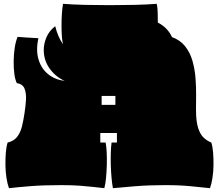

<svg xmlns="http://www.w3.org/2000/svg" viewBox="-20 -968 1146 1005"><path d="M27 17Q19 -4 14 -36Q9 -68 8.5 -102.5Q8 -137 10.5 -169Q13 -201 20 -222Q52 -229 69.5 -251.5Q87 -274 95 -306.5Q103 -339 108 -374Q114 -411 116 -445.5Q118 -480 108.5 -504Q99 -528 68 -533Q59 -551 55 -582Q51 -613 51.5 -648.5Q52 -684 57 -717.5Q62 -751 72 -775Q92 -773 121 -771.5Q150 -770 181 -768Q167 -704 182 -655.5Q197 -607 233.5 -578.5Q270 -550 318 -545Q271 -566 240 -609Q209 -652 209 -707Q209 -739 223 -772.5Q237 -806 269 -831Q283 -774 310 -736Q306 -750 304 -776.5Q302 -803 302 -834.5Q302 -866 304 -896.5Q306 -927 310 -948Q361 -944 424 -942.5Q487 -941 554 -941Q621 -941 685 -942.5Q749 -944 800 -948Q803 -940 804.5 -920Q806 -900 806 -850Q833 -836 851.5 -816.5Q870 -797 880 -774Q924 -758 950 -724.5Q976 -691 988 -647.5Q1000 -604 1003.5 -557.5Q1007 -511 1006.5 -467.5Q1006 -424 1006 -392Q1006 -333 1017 -298.5Q1028 -264 1046.5 -247Q1065 -230 1086 -222Q1093 -201 1095.5 -169Q1098 -137 1097.5 -102.5Q1097 -68 1092 -36Q1087 -4 1079 17Q1038 13 980.5 7Q923 1 842 1Q759 1 685.5 7Q612 13 571 17Q567 -4 564 -36Q561 -68 560 -102.5Q559 -137 560 -169Q561 -201 564 -222H592V-272H505V-222H533Q537 -201 538.5 -169Q540 -137 539 -102.5Q538 -68 535 -36Q532 -4 526 17Q499 14 468.5 10.5Q438 7 397.5 4Q357 1 298 1Q205 1 138 6.5Q71 12 27 17ZM512 -419H584V-466H512Z"/></svg>

Font: Oi
Style: Regular
Weight: 400
Designer: Kostas Bartsokas, Mohamad Dakak
Foundry: Foundry5
Version: Version 4.000